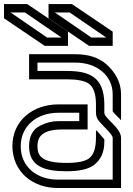

<svg xmlns="http://www.w3.org/2000/svg" viewBox="-20 -937 665 957"><path d="M83.3 -208.3C83.3 -308.3 163 -375 270.8 -375H375V-333.3H270.8C240.6 -333.3 210.4 -326 180.2 -310.4C143.8 -292.7 125 -258.3 125 -208.3C125 -108.3 200.2 -83.3 312.5 -83.3C375 -83.3 419.8 -93.8 446.9 -113.5C482.3 -139.6 500 -178.1 500 -229.2V-242.7C487.2 -255.5 466.1 -284.9 458.3 -287.5V-250C458.3 -199 446.9 -164.6 422.9 -146.9C402.1 -132.3 365.6 -125 312.5 -125C189.6 -125 166.7 -158.3 166.7 -208.3C166.7 -254.4 188.7 -291.7 291.7 -291.7H416.7V-416.7H270.8C145.7 -416.7 41.7 -337.3 41.7 -208.3C43.7 -78.1 143.6 0 267.7 0H583.3V-250C583.3 -300.2 500 -347 500 -375V-420.8C497.8 -553.3 426.1 -583.3 312.5 -583.3H166.7V-625H356.2C465.1 -625 541.7 -558.6 541.7 -466.7V-382.3C548.8 -370.4 577.1 -345.9 583.3 -337.5V-468.8C583.3 -527.5 553.8 -577.3 511.5 -615.6C472.9 -650 420.8 -666.7 356.2 -666.7H125V-541.7H312.5C365.6 -541.7 402.1 -534.4 422.9 -519.8C446.9 -502.1 458.3 -467.7 458.3 -416.7V-375C458.3 -359.4 463.5 -344.8 475 -331.2C497.1 -305.5 541.7 -266.2 541.7 -250V-41.7H267.7C164.1 -41.7 83.3 -104.9 83.3 -208.3ZM214.6 -750 32.3 -875H104.2L286.5 -750ZM115.6 -916.7H0V-845.8L203.1 -708.3H318.8V-779.2ZM435.4 -750 253.1 -875H327.1L509.4 -750ZM338.5 -916.7H221.9V-845.8L424 -708.3H541.7V-779.2Z"/></svg>

Font: Sportrop
Style: Regular
Weight: 500
Version: Version 0.9